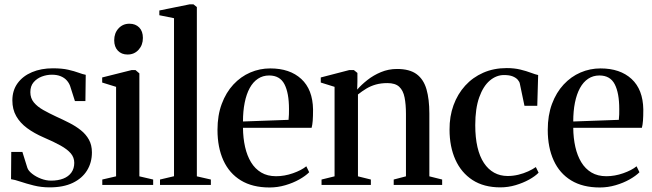

<svg xmlns="http://www.w3.org/2000/svg" viewBox="-20 -838 2954 870"><path d="M205 11Q167 11 133 2.5Q99 -6 72.5 -15Q46 -24 30 -26L31 -149.5H81.5L104 -77.5Q108.5 -64 125.8 -50.5Q143 -37 166 -28.2Q189 -19.5 211 -19.5Q243.5 -19.5 267 -28.8Q290.5 -38 303.5 -56.2Q316.5 -74.5 316.5 -100Q316.5 -124.5 300.8 -143Q285 -161.5 254.5 -178.5Q224 -195.5 178.5 -215Q134.5 -234 102.8 -257.5Q71 -281 53.5 -311.8Q36 -342.5 36 -383Q36 -428.5 59.8 -461Q83.5 -493.5 125 -511Q166.5 -528.5 219.5 -528.5Q261 -528.5 289.2 -522Q317.5 -515.5 336.2 -508.5Q355 -501.5 368.5 -499L367 -380H319.5L297.5 -449Q292.5 -462.5 282.2 -474Q272 -485.5 255.2 -492.5Q238.5 -499.5 215 -499.5Q191.5 -499.5 169.2 -491Q147 -482.5 132.2 -465.2Q117.5 -448 117.5 -420.5Q117.5 -393 133.5 -373.8Q149.5 -354.5 176.2 -339.5Q203 -324.5 234 -310Q265 -296 294 -281.2Q323 -266.5 346.2 -248Q369.5 -229.5 383 -205Q396.5 -180.5 396.5 -147.5Q396.5 -101.5 374.5 -65.8Q352.5 -30 310 -9.5Q267.5 11 205 11Z M443.5 0V-24.5L506 -39V-444.5L443 -464V-487L576.5 -520.5H594L611.5 -505.5V-39L674 -24.5V0ZM557.5 -591Q530.5 -591 514 -608.5Q497.5 -626 497.5 -655.5Q497.5 -688 517 -709.2Q536.5 -730.5 566 -730.5H567Q594 -730.5 610.8 -713.5Q627.5 -696.5 627.5 -666Q627.5 -634 608 -612.5Q588.5 -591 558.5 -591Z M768.5 -39.5V-755.5L702 -769V-790.5L840 -818.5H856.5L872 -806V-39L935.5 -24.5V0H705V-24.5Z M1201.5 11.5Q1124 11.5 1071.5 -20.5Q1019 -52.5 992.2 -111.2Q965.5 -170 965.5 -249.5Q965.5 -315.5 984.8 -367.2Q1004 -419 1037.5 -455Q1071 -491 1114 -509.5Q1157 -528 1204.5 -528Q1293.5 -528 1345.2 -480.2Q1397 -432.5 1398.5 -342Q1398.5 -311 1397 -291.2Q1395.5 -271.5 1392 -259H1081Q1081.5 -212 1090.5 -172.2Q1099.5 -132.5 1117.5 -102.8Q1135.5 -73 1163.8 -56.2Q1192 -39.5 1231 -39.5Q1269 -39.5 1307.5 -53Q1346 -66.5 1368 -84.5L1381 -57.5Q1364 -40.5 1336 -24.8Q1308 -9 1273 1.2Q1238 11.5 1201.5 11.5ZM1081 -287.5 1287.5 -295Q1289 -307.5 1289.2 -319.5Q1289.5 -331.5 1289.5 -344Q1289.5 -416.5 1269 -456.2Q1248.5 -496 1199.5 -496Q1171 -496 1148.8 -481.2Q1126.5 -466.5 1111.5 -439Q1096.5 -411.5 1088.8 -373Q1081 -334.5 1081 -287.5Z M1496 -39V-444.5L1433.5 -464V-487L1562.5 -520.5H1583.5L1599.5 -507.5V-468L1598.5 -432Q1617 -453.5 1644.5 -475.2Q1672 -497 1706.2 -511.2Q1740.5 -525.5 1779 -525.5Q1836 -525.5 1867.8 -502Q1899.5 -478.5 1912.5 -433.5Q1925.5 -388.5 1925.5 -323.5V-39L1983.5 -24.5V0H1764V-24.5L1819.5 -39V-321.5Q1819.5 -365 1813.2 -396.5Q1807 -428 1789 -444.8Q1771 -461.5 1735.5 -461.5Q1706.5 -461.5 1683.2 -455Q1660 -448.5 1640.5 -436.8Q1621 -425 1602 -410V-39L1660.5 -24.5V0H1437V-24.5Z M2247 11Q2172.5 11 2121.2 -22.2Q2070 -55.5 2043.5 -114.5Q2017 -173.5 2017 -250.5Q2016.5 -310.5 2035 -361.2Q2053.5 -412 2087.8 -449.8Q2122 -487.5 2169.8 -508.5Q2217.5 -529.5 2276 -529.5Q2310 -529.5 2337.8 -522.8Q2365.5 -516 2386 -508.2Q2406.5 -500.5 2418.5 -498L2414.5 -358.5H2356.5L2335.5 -459Q2334 -467.5 2326.2 -476.5Q2318.5 -485.5 2303.5 -491.8Q2288.5 -498 2264 -498Q2229 -498 2199.2 -472.8Q2169.5 -447.5 2151.5 -397Q2133.5 -346.5 2133.5 -271Q2133.5 -214.5 2143.5 -171.5Q2153.5 -128.5 2172.8 -99.5Q2192 -70.5 2219.2 -55.5Q2246.5 -40.5 2280.5 -40.5Q2304.5 -40.5 2328.5 -46.2Q2352.5 -52 2373.2 -61.5Q2394 -71 2408 -81L2420.5 -55.5Q2405 -39.5 2377.5 -24.2Q2350 -9 2316.2 1Q2282.5 11 2247 11Z M2698 11.5Q2620.5 11.5 2568 -20.5Q2515.5 -52.5 2488.8 -111.2Q2462 -170 2462 -249.5Q2462 -315.5 2481.2 -367.2Q2500.5 -419 2534 -455Q2567.5 -491 2610.5 -509.5Q2653.5 -528 2701 -528Q2790 -528 2841.8 -480.2Q2893.5 -432.5 2895 -342Q2895 -311 2893.5 -291.2Q2892 -271.5 2888.5 -259H2577.5Q2578 -212 2587 -172.2Q2596 -132.5 2614 -102.8Q2632 -73 2660.2 -56.2Q2688.5 -39.5 2727.5 -39.5Q2765.5 -39.5 2804 -53Q2842.5 -66.5 2864.5 -84.5L2877.5 -57.5Q2860.5 -40.5 2832.5 -24.8Q2804.5 -9 2769.5 1.2Q2734.5 11.5 2698 11.5ZM2577.5 -287.5 2784 -295Q2785.5 -307.5 2785.8 -319.5Q2786 -331.5 2786 -344Q2786 -416.5 2765.5 -456.2Q2745 -496 2696 -496Q2667.5 -496 2645.2 -481.2Q2623 -466.5 2608 -439Q2593 -411.5 2585.2 -373Q2577.5 -334.5 2577.5 -287.5Z"/></svg>

Font: Merriweather 120pt Medium
Style: Regular
Weight: 500
Version: Version 2.100